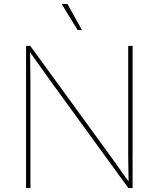

<svg xmlns="http://www.w3.org/2000/svg" viewBox="-20 -962 811 982"><path d="M113.3 0H135.7V-551.3C135.7 -599.1 133.8 -646.5 133.8 -694.3C168.5 -646.5 201.2 -599.1 235.8 -551.3L636.7 0H658.2V-727.5H635.7V-175.3C635.7 -127.9 637.2 -81.1 637.7 -33.7L536.6 -175.3L134.8 -727.5H113.3ZM377 -808.1H399.4L324.7 -941.9H295.4Z"/></svg>

Font: Raveo Thin
Style: Regular
Weight: 100
Designer: Jakub Foglar, Rasmus Andersson (Inter)
Foundry: Jakubfoglar.com
Version: Version 1.100;Glyphs 3.2.3 (3260)